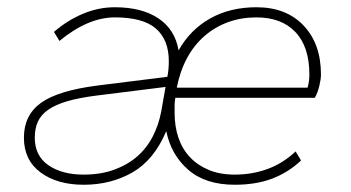

<svg xmlns="http://www.w3.org/2000/svg" viewBox="-20 -500 968 530"><path d="M628 10Q547 10 499.5 -31.5Q452 -73 439 -138Q405 -58 345.5 -24Q286 10 211 10Q138 10 92 -24Q46 -58 46 -120Q46 -182 93 -216Q140 -250 250 -264L442 -288Q446 -308 446 -331Q446 -390 410.5 -421Q375 -452 297 -452Q223 -452 144 -387L129 -412Q166 -444 209 -462Q252 -480 297 -480Q371 -480 417 -449.5Q463 -419 473 -361Q505 -418 560 -449Q615 -480 688 -480Q770 -480 818 -429.5Q866 -379 866 -294Q866 -282 861.5 -263Q857 -244 849 -230H464Q462 -219 462 -209Q462 -199 462 -188Q462 -151 472.5 -120Q483 -89 504 -66.5Q525 -44 556 -31Q587 -18 628 -18Q676 -18 718.5 -33.5Q761 -49 796 -82L811 -57Q776 -24 731.5 -7Q687 10 628 10ZM211 -18Q258 -18 295 -31.5Q332 -45 358.5 -68Q385 -91 401.5 -123Q418 -155 425 -192L437 -260L245 -236Q198 -230 165.5 -220.5Q133 -211 113 -197Q93 -183 84.5 -164Q76 -145 76 -120Q76 -70 113.5 -44Q151 -18 211 -18ZM688 -452Q646 -452 610 -439Q574 -426 545 -401Q516 -376 496.5 -340Q477 -304 468 -258H829Q834 -275 834 -294Q834 -371 795.5 -411.5Q757 -452 688 -452Z"/></svg>

Font: Celebes Thin
Style: Italic
Weight: 250
Italic angle: -10°
Designer: Anugrah Pasau
Foundry: Lafontype
Version: Version 1.000; ttfautohint (v1.8.4)